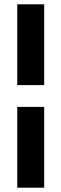

<svg xmlns="http://www.w3.org/2000/svg" viewBox="-20 -720 285 891"><path d="M60 -700H185V-325H60ZM60 -224H185V151H60Z"/></svg>

Font: Urbanist
Style: Bold
Weight: 700
Designer: Corey Hu
Foundry: Corey Hu
Version: Version 1.330; ttfautohint (v1.8.4.7-5d5b)